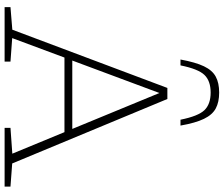

<svg xmlns="http://www.w3.org/2000/svg" viewBox="-89 -883 972 834"><g transform="rotate(90 397.0 -466.0)"><path d="M690 -33 790.5 -25.5V0H535.5V-25.5L647.5 -33.5L554 -260H230L145.5 -33L247.5 -25.5V0H11V-25.5L109 -33.5L362 -707H410ZM243 -294H540L384 -672.5ZM382 -895Q331.5 -895 305.5 -868Q279.5 -841 264 -764H238.5Q250.5 -829.5 268 -866Q285.5 -902.5 313 -917.2Q340.5 -932 382 -932Q423.5 -932 451 -917.2Q478.5 -902.5 496.2 -866Q514 -829.5 525.5 -764H500Q484.5 -841 458.5 -868Q432.5 -895 382 -895Z"/></g></svg>

Font: Newsreader Caption ExtraLight
Style: Regular
Weight: 275
Designer: Hugues Gentile
Foundry: Production Type
Version: Version 1.001